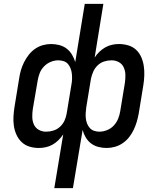

<svg xmlns="http://www.w3.org/2000/svg" viewBox="-20 -755 840 990"><path d="M260 215 306 -62Q295 -46 281.5 -32.5Q268 -19 251.5 -9.5Q235 0 216.5 4Q198 8 180 8Q155 8 132 1Q109 -6 92 -22Q75 -38 65 -60Q55 -82 51.5 -106Q48 -130 49.5 -155Q51 -180 55 -205L79 -352Q82 -373 88 -393.5Q94 -414 104 -434Q114 -454 128 -472Q142 -490 160.5 -503Q179 -516 200.5 -522Q222 -528 243 -528Q265 -528 286 -522.5Q307 -517 323.5 -504.5Q340 -492 351 -473.5Q362 -455 368 -435L417 -735H513L468 -458Q478 -474 492 -487.5Q506 -501 522.5 -510.5Q539 -520 557 -524Q575 -528 593 -528Q618 -528 641.5 -521Q665 -514 682 -498Q699 -482 708.5 -460Q718 -438 721.5 -414Q725 -390 724 -365Q723 -340 719 -315L695 -168Q691 -147 685 -126.5Q679 -106 669.5 -86Q660 -66 646 -48Q632 -30 613 -17Q594 -4 572.5 2Q551 8 530 8Q508 8 487 2.5Q466 -3 449.5 -15.5Q433 -28 422 -46.5Q411 -65 406 -85L356 215ZM218 -76Q237 -76 256 -82Q275 -88 290 -102Q305 -116 313 -134Q321 -152 324 -171L348 -317Q351 -332 351.5 -346.5Q352 -361 350.5 -375Q349 -389 344 -402Q339 -415 330.5 -425Q322 -435 308.5 -439.5Q295 -444 281 -444Q261 -444 241.5 -436Q222 -428 207 -412.5Q192 -397 184.5 -377.5Q177 -358 174 -338L149 -192Q146 -171 146.5 -150.5Q147 -130 155 -112.5Q163 -95 180 -85.5Q197 -76 218 -76ZM492 -76Q512 -76 532 -84Q552 -92 566.5 -107.5Q581 -123 589 -142.5Q597 -162 600 -182L624 -328Q627 -349 626.5 -369.5Q626 -390 618 -407.5Q610 -425 593 -434.5Q576 -444 555 -444Q536 -444 517 -438Q498 -432 483.5 -418Q469 -404 461 -386Q453 -368 449 -349L425 -203Q423 -188 422 -173.5Q421 -159 422.5 -145Q424 -131 429 -118Q434 -105 443 -95Q452 -85 465 -80.5Q478 -76 492 -76Z"/></svg>

Font: Iosevka Aile Medium Oblique
Style: Regular
Weight: 500
Italic angle: -9°
Designer: Belleve Invis
Foundry: Belleve Invis
Version: Version 31.1.0; ttfautohint (v1.8.4)